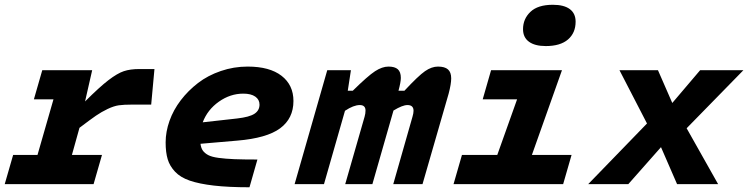

<svg xmlns="http://www.w3.org/2000/svg" viewBox="-33 -771 3133 804"><path d="M22 -122.1H124L190.9 -355H108.9L144 -477.1H353L323.2 -346.2Q383.8 -406.7 421.1 -435.3Q458.5 -463.9 485.4 -472.9Q512.2 -481.9 550.8 -481.9H613.8L600.1 -333H520Q485.8 -333 464.8 -330.1Q443.8 -327.1 417.7 -314.7Q391.6 -302.2 368.9 -286.6Q346.2 -271 299.8 -235.8L268.1 -122.1H394L358.9 0H-13.2Z M1044.9 -103 1011.7 13.2Q923.8 13.2 862.5 6.1Q801.3 -1 761.7 -14.6Q722.2 -28.3 700 -52Q677.7 -75.7 669.2 -104.2Q660.6 -132.8 660.6 -174.8Q660.6 -219.2 676.8 -264.9Q692.9 -310.5 723.9 -351.1Q754.9 -391.6 796.1 -423.3Q837.4 -455.1 891.6 -473.6Q945.8 -492.2 1003.9 -492.2Q1096.2 -492.2 1146 -453.6Q1195.8 -415 1195.8 -348.1Q1195.8 -274.9 1139.9 -233.6Q1084 -192.4 960 -182.1L806.6 -168.9Q808.6 -151.4 816.4 -140.4Q824.2 -129.4 838.9 -121.6Q853.5 -113.8 882.3 -109.9Q911.1 -106 948.2 -104.5Q985.4 -103 1044.9 -103ZM985.8 -378.9Q931.2 -378.9 883.5 -345.2Q835.9 -311.5 815.9 -258.8L960 -274.9Q1011.7 -280.8 1032.7 -294.7Q1053.7 -308.6 1053.7 -333Q1053.7 -354 1035.9 -366.5Q1018.1 -378.9 985.8 -378.9Z M1436.5 -477.1 1423.3 -391.1H1444.3Q1507.3 -453.1 1537.4 -472.7Q1567.4 -492.2 1593.8 -492.2Q1620.1 -492.2 1632.8 -481Q1645.5 -469.7 1645.5 -444.8Q1645.5 -427.7 1635.7 -391.1H1660.6Q1718.8 -453.6 1746.6 -472.9Q1774.4 -492.2 1800.8 -492.2Q1829.6 -492.2 1843 -480.2Q1856.4 -468.3 1856.4 -442.9Q1856.4 -419.4 1845.7 -378.9L1736.3 0H1613.8L1694.3 -282.2Q1698.7 -296.9 1698.7 -307.1Q1698.7 -331.1 1673.3 -331.1Q1652.3 -331.1 1614.7 -308.1L1526.4 0H1412.6L1493.7 -282.2Q1497.6 -295.4 1497.6 -308.1Q1497.6 -331.1 1473.6 -331.1Q1447.8 -331.1 1411.6 -307.1L1323.7 0H1200.7L1337.4 -477.1Z M2252.4 -578.1Q2207 -578.1 2182.1 -596.2Q2157.2 -614.3 2157.2 -648.9Q2157.2 -691.9 2188.2 -721.4Q2219.2 -751 2282.2 -751Q2328.6 -751 2353 -732.9Q2377.4 -714.8 2377.4 -680.2Q2377.4 -633.3 2345.5 -605.7Q2313.5 -578.1 2252.4 -578.1ZM1901.4 -122.1H2049.3L2132.3 -355H1988.3L2023.4 -477.1H2320.3L2194.3 -122.1H2360.4L2325.2 0H1866.2Z M2430.2 0 2676.3 -253.9 2561 -477.1H2722.2L2782.2 -339.8L2898.9 -477.1H3080.1L2842.3 -233.9L2974.1 0H2802.2L2734.9 -154.8L2598.1 0Z"/></svg>

Font: IntelOne Mono Bold
Style: Italic
Weight: 700
Italic angle: -16°
Designer: Fred Shallcrass
Foundry: Frere-Jones Type LLC
Version: Version 1.200;hotconv 1.1.0;makeotfexe 2.6.0;FJTRelease1.2